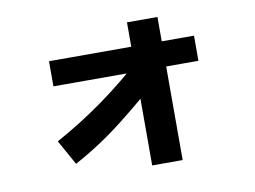

<svg xmlns="http://www.w3.org/2000/svg" viewBox="-72 -729 1145 863"><g transform="rotate(-10 500.0 -297.5)"><path d="M220.5 -37.3 157.2 -151Q268.3 -211.5 375.9 -288.5Q483.5 -365.5 584.8 -459.2L674 -378.8Q561.7 -275.7 449.7 -188Q337.8 -100.3 220.5 -37.3ZM556.2 29.3V-623.7H695.3V29.3ZM180.7 -397.8V-512.5H842.5V-397.8Z"/></g></svg>

Font: Murecho Thin
Style: Regular
Weight: 100
Designer: Neil Summerour
Foundry: Positype
Version: Version 1.010